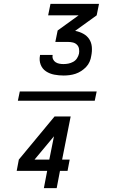

<svg xmlns="http://www.w3.org/2000/svg" viewBox="-20 -820 590 989"><path d="M72 -301 82 -349H478L468 -301ZM308 -431Q283 -431 259.5 -435.5Q236 -440 217 -452.5Q198 -465 189.5 -487Q181 -509 186 -534V-537H251V-535Q249 -524 253.5 -514.5Q258 -505 266.5 -499.5Q275 -494 285.5 -492Q296 -490 307 -490Q320 -490 332.5 -492.5Q345 -495 357 -501.5Q369 -508 376.5 -519.5Q384 -531 387 -544Q389 -556 387 -568.5Q385 -581 376.5 -589.5Q368 -598 356 -601Q344 -604 331 -604H265L277 -663L385 -741H228L240 -800H490L478 -741L367 -661Q389 -657 408.5 -646.5Q428 -636 439.5 -618.5Q451 -601 453 -578.5Q455 -556 450 -532Q448 -517 441.5 -502Q435 -487 423.5 -475Q412 -463 398 -454Q384 -445 369 -440Q354 -435 338.5 -433Q323 -431 308 -431ZM206 149 223 60H66L77 2L261 -220H344L300 2H339L328 60H289L272 149ZM158 2H234L258 -118Z"/></svg>

Font: Lode Term
Style: Italic
Weight: 400
Italic angle: -11°
Monospace: yes
Designer: Belleve Invis
Foundry: Belleve Invis
Version: Version 29.2.0